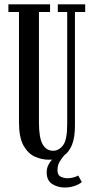

<svg xmlns="http://www.w3.org/2000/svg" viewBox="-20 -720 428 880"><path d="M203 12Q171.5 12 140.2 -1.8Q109 -15.5 88 -52.5Q67 -89.5 67 -159.5V-665H18.5V-700H209.5V-665H158.5V-159Q158.5 -88 175.5 -58.5Q192.5 -29 223.5 -29Q249.5 -29 268.8 -53.8Q288 -78.5 288 -150V-665H245V-700H370.5V-665H323.5V-145Q323.5 -90.5 310.5 -57.5Q297.5 -24.5 274.5 -8Q264 4 253.8 20.2Q243.5 36.5 243.5 60Q243.5 83 258.8 90Q274 97 288.5 97Q300.5 97 314.5 93.8Q328.5 90.5 338.5 84.5L355 114.5Q342.5 125 321.8 132.2Q301 139.5 276.5 139.5Q245 139.5 219.5 123.5Q194 107.5 194 70Q194 52 201 37.2Q208 22.5 218.5 11.5Q211 12 203 12Z"/></svg>

Font: Imbue 10pt Medium
Style: Regular
Weight: 500
Designer: Tyler Finck
Foundry: Etcetera Type Company
Version: Version 1.102; ttfautohint (v1.8.3)